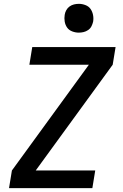

<svg xmlns="http://www.w3.org/2000/svg" viewBox="-20 -980 640 1000"><path d="M27 0 42 -92 443 -643H133L148 -735H582L567 -643L166 -92H476L461 0ZM390 -810Q373 -810 356 -816.5Q339 -823 329.5 -836.5Q320 -850 317 -867.5Q314 -885 317 -903Q319 -916 325.5 -927.5Q332 -939 342.5 -946.5Q353 -954 365.5 -957Q378 -960 391 -960Q408 -960 425 -953.5Q442 -947 451.5 -933.5Q461 -920 464.5 -902.5Q468 -885 465 -867Q462 -854 456 -842.5Q450 -831 439 -823.5Q428 -816 415.5 -813Q403 -810 390 -810Z"/></svg>

Font: Iosevka Aile Semibold Oblique
Style: Regular
Weight: 600
Italic angle: -9°
Designer: Belleve Invis
Foundry: Belleve Invis
Version: Version 31.1.0; ttfautohint (v1.8.4)